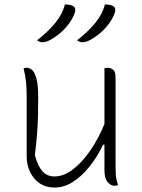

<svg xmlns="http://www.w3.org/2000/svg" viewBox="-20 -833 640 864"><path d="M272 -813Q293 -813 306 -807Q316 -803 318 -794Q320 -785 317 -777Q306 -743 277 -710Q248 -677 211 -656Q189 -643 170 -643Q165 -643 158.5 -645Q152 -647 147 -652Q196 -690 228.5 -729.5Q261 -769 272 -813ZM452 -813Q473 -813 486 -807Q496 -803 498 -794Q500 -785 497 -777Q486 -743 457 -710Q428 -677 391 -656Q369 -643 350 -643Q345 -643 338.5 -645Q332 -647 327 -652Q376 -690 408.5 -729.5Q441 -769 452 -813ZM101 -528Q114 -528 125.5 -517Q137 -506 144.5 -477.5Q152 -449 152 -396Q152 -349 151 -312Q150 -275 147 -234Q144 -193 137 -135Q149 -88 170 -63.5Q191 -39 225 -39Q268 -39 310 -72Q352 -105 388.5 -159Q425 -213 450 -275V-526Q456 -528 464 -528Q478 -528 489 -519.5Q500 -511 500 -485V-84Q500 -60 501 -47Q502 -34 504.5 -24Q507 -14 511 0Q504 3 495 3Q479 3 464.5 -13.5Q450 -30 450 -67V-182H444Q417 -126 382 -82.5Q347 -39 307.5 -14Q268 11 225 11Q186 11 158 -8.5Q130 -28 115 -60Q100 -92 100 -129V-402Q100 -437 97 -465.5Q94 -494 86 -526Q90 -527 93.5 -527.5Q97 -528 101 -528Z"/></svg>

Font: Recursive Sn Csl St Lt
Style: Regular
Weight: 300
Version: Version 1.079;hotconv 1.0.112;makeotfexe 2.5.65598; ttfautoh